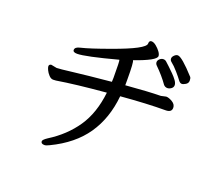

<svg xmlns="http://www.w3.org/2000/svg" viewBox="-132 -912 1265 1145"><g transform="rotate(20 500.0 -339.0)"><path d="M827 -509Q839 -509 851 -517.5Q863 -526 863 -540Q863 -553 851.5 -569Q840 -585 823 -602Q806 -619 790 -634Q774 -649 766 -656Q758 -663 747 -663Q735 -663 724.5 -653.5Q714 -644 714 -633Q714 -622 722 -614Q770 -567 803 -520Q813 -509 827 -509ZM899 -562Q909 -562 923.5 -571Q938 -580 938 -596Q938 -611 933 -618Q846 -714 820 -714Q809 -714 798.5 -703.5Q788 -693 788 -683Q788 -672 796 -665Q819 -647 843 -619Q867 -591 877.5 -576.5Q888 -562 899 -562ZM255 61Q265 61 285 51Q423 -15 494.5 -119Q566 -223 580 -367Q748 -381 863 -381Q901 -381 901 -410Q901 -432 878.5 -445.5Q856 -459 839 -459L807 -452Q729 -451 586 -439V-476Q586 -588 578 -595Q713 -642 713 -670Q713 -682 701.5 -697.5Q690 -713 674 -726Q658 -739 644 -739Q629 -739 629 -719Q629 -685 434 -615Q313 -571 258 -558Q225 -551 225 -532Q225 -517 252 -517Q303 -517 501 -570Q505 -567 505 -457Q505 -436 504 -431Q346 -416 265 -406Q184 -396 166 -396Q134 -403 130 -403Q116 -401 116 -389Q116 -381 123 -366Q130 -351 143 -337Q156 -323 170 -323Q181 -323 188 -324Q303 -343 498 -360Q483 -226 421.5 -136Q360 -46 259 17Q232 35 232 45Q232 61 255 61Z"/></g></svg>

Font: LXGW WenKai TC
Style: Bold
Weight: 700
Designer: LXGW / Fontworks Inc.
Foundry: LXGW / Fontworks Inc.
Version: Version 1.330;April 28, 2024